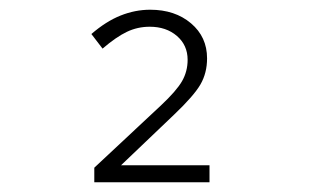

<svg xmlns="http://www.w3.org/2000/svg" viewBox="-20 -725 640 395"><path d="M174 -350V-380L311 -508Q343 -538 354.5 -558Q366 -578 366 -602Q366 -632 344 -651Q322 -670 288 -670Q263 -670 241 -659.5Q219 -649 191 -625L168 -655Q198 -681 228 -693Q258 -705 289 -705Q340 -705 373 -677Q406 -649 406 -605Q406 -575 392.5 -551.5Q379 -528 338 -489L229 -385H411V-350Z"/></svg>

Font: Red Hat Mono
Style: Regular
Weight: 300
Monospace: yes
Designer: Pentagram, MCKL
Foundry: Pentagram, MCKL
Version: Version 1.023